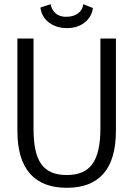

<svg xmlns="http://www.w3.org/2000/svg" viewBox="-20 -884 636 916"><path d="M173 -848C179 -790 231 -750 298 -750H302C373 -750 419 -797 423 -846L377 -864C375 -830 343 -804 298 -804H294C246 -804 227 -837 221 -864ZM63 -700V-259C63 -76 146 12 299 12C453 12 533 -78 533 -259V-700H459V-271C459 -115 410 -49 299 -49C184 -49 140 -116 140 -271V-700Z"/></svg>

Font: Mint Spirit
Style: Regular
Weight: 400
Designer: HARENDAL Hirwen
Foundry: Arkandis Digital Foundry.
Version: Version 1.004;FFEdit